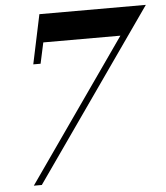

<svg xmlns="http://www.w3.org/2000/svg" viewBox="-53 -795 727 843"><g transform="rotate(-5 310.5 -374.0)"><path d="M62 0 498 -623H158.2L138.2 -530.8H106L151.9 -748H621.1L97.2 0Z"/></g></svg>

Font: Fin Serif Display
Style: Italic
Weight: 400
Italic angle: -12°
Designer: J. Blake Harris
Version: Version 1.006;FEAKit 1.0